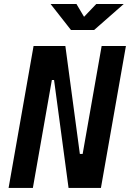

<svg xmlns="http://www.w3.org/2000/svg" viewBox="-20 -918 635 938"><path d="M314.9 0H473.1L595.2 -693.4H476.6L383.8 -166H370.1L299.3 -693.4H144L22 0H140.6L233.4 -527.3H244.1ZM326.7 -771.5H439.9L584.5 -898.4H450.2L390.6 -835.9L353.5 -898.4H227.1Z"/></svg>

Font: Cascadia Mono PL SemiBold
Style: Italic
Weight: 600
Italic angle: -10°
Monospace: yes
Designer: Aaron Bell
Foundry: Saja Typeworks
Version: Version 2404.023